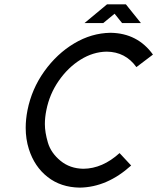

<svg xmlns="http://www.w3.org/2000/svg" viewBox="-20 -859 729 890"><path d="M350.1 10.7H349.1Q261.7 9.3 200.7 -38.6Q139.6 -86.4 113.8 -168Q99.1 -214.4 99.1 -266.6Q99.1 -305.7 107.4 -348.1Q127 -446.8 185.3 -528.3Q243.7 -609.9 323.7 -657.7Q403.8 -705.6 491.7 -707H492.7Q617.7 -705.1 689 -606L612.3 -547.9Q561.5 -618.7 474.6 -619.6Q411.6 -618.7 353.5 -582.5Q295.4 -546.4 252.4 -484.6Q209.5 -422.9 194.8 -348.1Q188 -314.5 188 -283.7Q188 -245.6 202.1 -197.8Q216.3 -149.9 260.3 -113.8Q304.2 -77.6 366.7 -76.7Q455.1 -77.6 534.2 -149.4L587.9 -91.8Q476.6 8.8 350.1 10.7ZM563.5 -838.9 633.3 -752H545.9L511.2 -795.4L458.5 -752H371.6L476.1 -838.9Z"/></svg>

Font: Qaz
Style: Italic
Weight: 400
Italic angle: -11.25°
Designer: GGBotNet
Foundry: f0n7
Version: 0.70